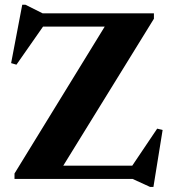

<svg xmlns="http://www.w3.org/2000/svg" viewBox="-20 -740 707 794"><path d="M616.5 -685V-662.5L223.5 -25.5L146 -55H527L630 -208L652.5 -202.5L614.5 33H600.5L528.5 0H40V-22.5L431.5 -660L540 -630H158L48 -472.5L26 -479L72 -720.5H85L156 -685Z"/></svg>

Font: Newsreader 36pt
Style: Bold
Weight: 700
Designer: Hugues Gentile
Foundry: Production Type
Version: Version 1.003